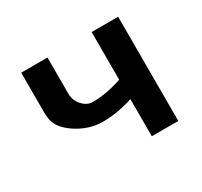

<svg xmlns="http://www.w3.org/2000/svg" viewBox="-106 -613 793 753"><g transform="rotate(-30 290.0 -236.0)"><path d="M65 -283V-472H184V-308Q184 -278 204.5 -255Q225 -232 252 -232Q312 -232 384 -256V-472H504V0H384V-168Q313 -145 248 -145Q183 -145 125 -184.5Q67 -224 66 -276Q65 -279 65 -283Z"/></g></svg>

Font: Coval
Style: ExtraBold
Weight: 800
Foundry: Context Ltd
Version: Version 001.000